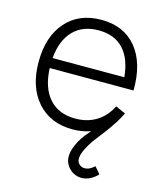

<svg xmlns="http://www.w3.org/2000/svg" viewBox="-117 -641 814 966"><g transform="rotate(15 289.5 -158.0)"><path d="M436.5 231.4Q407.7 243.2 380.1 237.3Q352.5 231.4 334 211.4Q296.9 172.9 315.4 112.8Q327.6 72.3 360.4 29.3Q365.2 22.9 385.7 -0.5Q340.3 15.1 292.5 15.1Q176.3 15.1 108.2 -61.8Q40 -138.7 40 -269Q40 -401.4 107.7 -478.3Q175.3 -555.2 291.5 -555.2Q409.7 -555.2 475.1 -475.3Q540.5 -395.5 538.6 -253.4H102.1Q106 -151.9 155 -96.4Q204.1 -41 291.5 -41Q353.5 -41 400.6 -69.8Q447.8 -98.6 475.1 -153.8L526.9 -130.9Q521 -118.2 515.6 -108.9Q502.4 -83 478.5 -49.3Q454.6 -15.6 431.6 13.7Q408.7 43 404.3 49.3Q372.1 98.6 364.3 127.9Q356 159.7 372.1 175.8Q383.8 187.5 398.9 188Q414.1 188.5 427.2 181.9Q440.4 175.3 452.6 164.1L481.9 198.7Q462.4 220.2 436.5 231.4ZM103 -305.7H476.6Q467.8 -400.9 420.9 -450.7Q374 -500.5 292.5 -500.5Q209 -500.5 160.2 -450Q111.3 -399.4 103 -305.7Z"/></g></svg>

Font: Manrope Light
Style: Regular
Weight: 300
Designer: Mikhail Sharanda
Foundry: Mikhail Sharanda
Version: Version 4.505;FEAKit 1.0